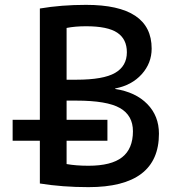

<svg xmlns="http://www.w3.org/2000/svg" viewBox="-20 -760 712 790"><path d="M254 -267H422V-181H254V-85Q293 -78 344 -78Q438 -78 482.5 -113Q527 -148 527 -220Q527 -285 473.5 -315.5Q420 -346 294 -346H254ZM254 -432H294Q405 -432 453.5 -460Q502 -488 502 -545Q502 -599 462.5 -625.5Q423 -652 334 -652Q289 -652 254 -645ZM144 -267V-725Q232 -740 334 -740Q604 -740 604 -560Q604 -500 563 -454.5Q522 -409 454 -396V-394Q538 -381 586 -332Q634 -283 634 -210Q634 10 344 10Q237 10 144 -5V-181H32V-267Z"/></svg>

Font: M PLUS 1p Medium
Style: Regular
Weight: 500
Version: Version 1.062